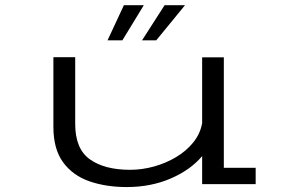

<svg xmlns="http://www.w3.org/2000/svg" viewBox="-20 -726 1140 757"><path d="M479.5 11.5Q398 11.5 332.5 -11.2Q267 -34 228.8 -86Q190.5 -138 190.5 -226.5V-500.5H276.5V-237.5Q276.5 -138.5 334.8 -97.5Q393 -56.5 493 -56.5Q540 -56.5 587 -69.5Q634 -82.5 674.2 -106.5Q714.5 -130.5 742 -164.5Q769.5 -198.5 777 -240.5V-500H862.5V-64.5H988V0H777V-110.5Q730.5 -55.5 652.5 -22Q574.5 11.5 479.5 11.5ZM540 -567 629 -705.5H709.5L596 -567ZM404 -567 468.5 -705.5H547L462.5 -567Z"/></svg>

Font: Trispace Expanded Light
Style: Regular
Weight: 300
Width: 7
Designer: Tyler Finck
Foundry: Etcetera Type Company
Version: Version 1.210; ttfautohint (v1.8.3)